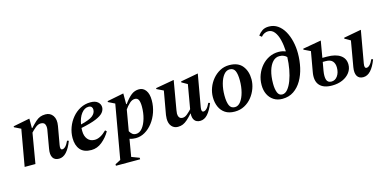

<svg xmlns="http://www.w3.org/2000/svg" viewBox="-86 -1236 3943 1962"><g transform="rotate(-15 1885.5 -255.0)"><path d="M37 0 105 -386 36 -420V-430L208 -464H211V-364H216Q250 -401 274.5 -423Q299 -445 323.5 -454.5Q348 -464 380 -464Q431 -464 458.5 -424Q486 -384 474 -316L440 -124Q431 -74 456 -74Q472 -74 489.5 -91Q507 -108 525 -147L542 -141Q514 -67 478.5 -28.5Q443 10 399 10Q353 10 334 -22.5Q315 -55 326 -115L360 -312Q364 -342 354 -364.5Q344 -387 309 -387Q282 -387 254 -364Q226 -341 205 -318L151 0Z M742 10Q662 10 624 -35.5Q586 -81 586 -158Q586 -215 606 -269.5Q626 -324 662.5 -368Q699 -412 748.5 -438Q798 -464 856 -464Q908 -464 934 -440.5Q960 -417 960 -385Q960 -355 938 -328.5Q916 -302 860 -278.5Q804 -255 701 -234Q700 -219 700 -203Q700 -148 727 -115Q754 -82 802 -82Q861 -82 926 -147H929L942 -134Q908 -75 856 -32.5Q804 10 742 10ZM825 -425Q783 -425 750 -382.5Q717 -340 706 -270Q798 -292 832.5 -319.5Q867 -347 867 -385Q867 -402 857 -413.5Q847 -425 825 -425Z M941 230V214L999 184L1099 -386L1030 -420V-430L1202 -464H1205V-351H1211Q1252 -408 1288 -436Q1324 -464 1370 -464Q1414 -464 1441 -427Q1468 -390 1468 -322Q1468 -257 1447.5 -197Q1427 -137 1391 -90.5Q1355 -44 1309 -17Q1263 10 1211 10Q1176 10 1146 0L1115 183L1197 214V230ZM1303 -380Q1274 -380 1246 -354Q1218 -328 1197 -297L1159 -77Q1171 -56 1186 -43.5Q1201 -31 1225 -31Q1262 -31 1291 -66Q1320 -101 1337 -159.5Q1354 -218 1354 -286Q1354 -331 1343 -355.5Q1332 -380 1303 -380Z M1657 10Q1617 10 1591.5 -19Q1566 -48 1566 -100Q1566 -117 1569 -138L1613 -386L1543 -420V-430L1735 -464H1738L1685 -157Q1681 -133 1681 -122Q1681 -99 1692 -83Q1703 -67 1728 -67Q1752 -67 1777.5 -88.5Q1803 -110 1823 -132L1867 -386L1807 -420V-430L1989 -464H1993L1933 -124Q1924 -74 1950 -74Q1966 -74 1983.5 -91Q2001 -108 2019 -147L2036 -141Q2007 -67 1972 -28.5Q1937 10 1893 10Q1853 10 1833.5 -15.5Q1814 -41 1817 -89H1815Q1783 -53 1758.5 -31.5Q1734 -10 1710.5 0Q1687 10 1657 10Z M2259 10Q2198 10 2158.5 -16Q2119 -42 2099 -87.5Q2079 -133 2079 -190Q2079 -240 2097 -288.5Q2115 -337 2148 -376.5Q2181 -416 2225.5 -440Q2270 -464 2323 -464Q2418 -464 2463 -407.5Q2508 -351 2508 -265Q2508 -217 2490.5 -168.5Q2473 -120 2440.5 -79.5Q2408 -39 2362 -14.5Q2316 10 2259 10ZM2272 -34Q2307 -34 2333.5 -69Q2360 -104 2375 -161Q2390 -218 2390 -284Q2390 -352 2374 -386.5Q2358 -421 2317 -421Q2282 -421 2255.5 -388.5Q2229 -356 2213.5 -300Q2198 -244 2198 -175Q2198 -109 2214 -71.5Q2230 -34 2272 -34Z M2763 10Q2710 10 2671.5 -15Q2633 -40 2612.5 -82.5Q2592 -125 2592 -180Q2592 -238 2611.5 -289Q2631 -340 2665.5 -379.5Q2700 -419 2746 -441.5Q2792 -464 2845 -464Q2868 -464 2886.5 -460Q2905 -456 2921 -450Q2918 -516 2904.5 -571.5Q2891 -627 2864.5 -661Q2838 -695 2798 -695Q2778 -695 2758 -685.5Q2738 -676 2723 -657L2700 -676Q2720 -703 2747 -721.5Q2774 -740 2818 -740Q2870 -740 2910.5 -712Q2951 -684 2978.5 -636Q3006 -588 3020.5 -526.5Q3035 -465 3035 -399Q3035 -322 3018.5 -249Q3002 -176 2968 -117.5Q2934 -59 2883 -24.5Q2832 10 2763 10ZM2709 -164Q2709 -107 2723.5 -70.5Q2738 -34 2773 -34Q2804 -34 2830 -65Q2856 -96 2875.5 -147.5Q2895 -199 2906.5 -262Q2918 -325 2920 -390Q2891 -420 2842 -420Q2803 -420 2773 -388.5Q2743 -357 2726 -299.5Q2709 -242 2709 -164Z M3618 10Q3573 10 3554 -22.5Q3535 -55 3545 -115L3592 -386L3532 -420V-430L3714 -464H3718L3658 -124Q3649 -74 3675 -74Q3691 -74 3708.5 -91Q3726 -108 3744 -147L3761 -141Q3733 -67 3697.5 -28.5Q3662 10 3618 10ZM3169 -386 3099 -420V-430L3291 -464H3294L3264 -289H3312Q3403 -289 3453.5 -254Q3504 -219 3504 -155Q3504 -108 3476 -70.5Q3448 -33 3399.5 -11.5Q3351 10 3288 10Q3197 10 3156 -37.5Q3115 -85 3132 -176ZM3241 -158Q3231 -98 3242 -64.5Q3253 -31 3293 -31Q3332 -31 3357 -66.5Q3382 -102 3382 -155Q3382 -198 3360 -223Q3338 -248 3290 -248H3257Z"/></g></svg>

Font: Spectral SemiBold
Style: Italic
Weight: 600
Italic angle: -10°
Designer: Jean-Baptiste Levee
Foundry: Production Type
Version: Version 2.001